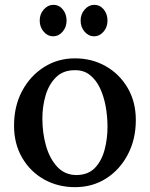

<svg xmlns="http://www.w3.org/2000/svg" viewBox="-20 -757 619 793"><path d="M290 16Q219 16 162 -16Q105 -48 71.5 -105.5Q38 -163 38 -238Q38 -319 71.5 -381.5Q105 -444 162 -480Q219 -516 289 -516Q360 -516 417 -483.5Q474 -451 507.5 -393.5Q541 -336 541 -261Q541 -182 508 -119Q475 -56 418.5 -20Q362 16 290 16ZM297 -34Q345 -35 372.5 -64Q400 -93 412 -138.5Q424 -184 424 -233Q424 -276 416.5 -317.5Q409 -359 393 -393Q377 -427 351 -447.5Q325 -468 288 -467Q241 -467 211.5 -438Q182 -409 168.5 -363.5Q155 -318 155 -267Q155 -208 170 -155Q185 -102 216.5 -68Q248 -34 297 -34ZM369 -607Q346 -607 329.5 -626Q313 -645 313 -672Q313 -699 330 -718Q347 -737 369 -737Q393 -737 408.5 -718Q424 -699 424 -672Q424 -645 407.5 -626Q391 -607 369 -607ZM199 -607Q177 -607 160.5 -626Q144 -645 144 -672Q144 -699 161 -718Q178 -737 200 -737Q224 -737 239.5 -718Q255 -699 255 -672Q255 -645 238.5 -626Q222 -607 199 -607Z"/></svg>

Font: Lora Medium
Style: Regular
Weight: 500
Designer: Olga Karpushina, Alexei Vanyashin (Cyrillic)
Foundry: Cyreal
Version: Version 3.004